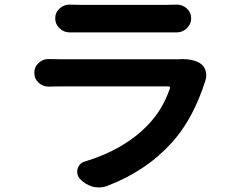

<svg xmlns="http://www.w3.org/2000/svg" viewBox="-20 -783 1040 844"><path d="M763.7 -522.5Q772.5 -523.4 780.3 -523.4Q829.1 -523.4 859.4 -504.9Q877.9 -493.2 883.8 -471.7Q886.7 -460.9 886.7 -451.2Q886.7 -440.4 882.8 -428.7Q830.1 -261.7 737.3 -158.2Q622.1 -30.3 451.2 34.2Q433.6 41 415 41Q400.4 41 385.7 37.1Q353.5 27.3 330.1 2Q319.3 -11.7 319.3 -27.3Q319.3 -34.2 321.3 -42Q329.1 -66.4 353.5 -73.2Q524.4 -125 627 -230.5Q694.3 -298.8 726.6 -393.6Q728.5 -397.5 726.1 -400.4Q723.6 -403.3 720.7 -403.3H247.1Q223.6 -403.3 196.3 -402.3Q194.3 -402.3 193.4 -402.3Q168.9 -402.3 150.4 -418.9Q130.9 -436.5 130.9 -462.9Q130.9 -489.3 150.4 -506.8Q168 -523.4 192.4 -523.4Q194.3 -523.4 196.3 -523.4Q227.5 -522.5 247.1 -522.5H742.2Q752.9 -522.5 763.7 -522.5ZM287.1 -640.6Q287.1 -640.6 286.1 -640.6Q260.7 -640.6 242.2 -658.2Q222.7 -676.8 222.7 -702.1Q222.7 -728.5 242.2 -746.1Q260.7 -762.7 285.2 -762.7Q286.1 -762.7 287.1 -762.7Q305.7 -761.7 327.1 -761.7H711.9Q734.4 -761.7 755.9 -762.7Q756.8 -762.7 757.8 -762.7Q782.2 -762.7 800.8 -746.1Q820.3 -728.5 820.3 -702.1Q820.3 -676.8 800.8 -658.2Q782.2 -640.6 756.8 -640.6Q755.9 -640.6 755.9 -640.6Q732.4 -640.6 710 -640.6H327.1Q308.6 -640.6 287.1 -640.6Z"/></svg>

Font: Gen Jyuu GothicX Bold
Style: Bold
Weight: 700
Designer: Ryoko NISHIZUKA (kana &amp; ideographs); Paul D. Hunt (Latin, Greek &amp; Cyrillic); Wenlong ZHANG (bopomofo); Sandoll C
Version: Version 1.058.20140828